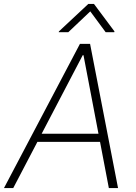

<svg xmlns="http://www.w3.org/2000/svg" viewBox="-43 -949 684 969"><path d="M23.9 0H-22.9L360.4 -727.5H411.6L552.7 0H506.3L378.4 -670.4H374.5ZM136.2 -273.9H485.8L478 -232.9H128.9ZM490.2 -786.6 412.6 -891.6 301.8 -786.6H253.4L254.4 -790.5L402.8 -929.2H431.2L534.7 -790.5L533.7 -786.6Z"/></svg>

Font: Inter Tight ExtraLight
Style: Italic
Weight: 250
Italic angle: -9.39999°
Designer: Rasmus Andersson
Foundry: rsms
Version: Version 3.004